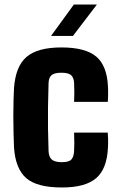

<svg xmlns="http://www.w3.org/2000/svg" viewBox="-20 -820 528 850"><path d="M42 -168Q41 -191 40 -228Q39 -265 39 -305.5Q39 -346 40 -380Q41 -414 42 -430Q49 -527 98 -568.5Q147 -610 252 -610Q358 -610 406 -569.5Q454 -529 458 -436Q459 -420 458.5 -396.5Q458 -373 457 -369H308Q309 -384 309 -411Q309 -438 308 -453Q307 -475 295.5 -486.5Q284 -498 252 -498Q221 -498 208.5 -487.5Q196 -477 195 -453Q193 -392 192.5 -344.5Q192 -297 192.5 -251.5Q193 -206 195 -151Q196 -125 209.5 -113.5Q223 -102 254 -102Q286 -102 296.5 -114.5Q307 -127 308 -152Q309 -167 309 -185.5Q309 -204 308 -233H457Q458 -227 458.5 -206Q459 -185 458 -168Q454 -73 406 -31.5Q358 10 254 10Q143 10 95.5 -32Q48 -74 42 -168ZM206 -661 307 -800H409L303 -661Z"/></svg>

Font: Big Shoulders Text Black
Style: Regular
Weight: 900
Designer: Patric King
Foundry: XO Type Co
Version: Version 1.000; ttfautohint (v1.8.2)